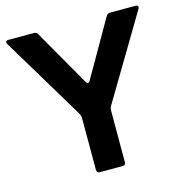

<svg xmlns="http://www.w3.org/2000/svg" viewBox="-111 -865 923 967"><g transform="rotate(-15 350.0 -381.5)"><path d="M291 0Q275 0 275 -16V-288Q275 -296 270 -308L8 -744Q5 -749 5 -753Q5 -763 19 -763H152Q165 -763 171 -752L339 -459Q344 -450 350 -450Q357 -450 361 -459L529 -752Q537 -763 549 -763H681Q695 -763 695 -753Q695 -749 692 -744L432 -308Q426 -298 426 -288V-16Q426 0 410 0Z"/></g></svg>

Font: Open Sauce Two
Style: Bold
Weight: 700
Designer: Alfredo Marco Pradil
Foundry: Creative Sauce Fz LLC
Version: Version 1.477